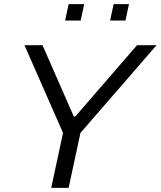

<svg xmlns="http://www.w3.org/2000/svg" viewBox="-20 -906 775 926"><path d="M227 0 284 -265 98 -688H185L336 -344H343L641 -688H735L368 -265L311 0ZM511 -807 528 -886H602L585 -807ZM294 -807 311 -886H386L369 -807Z"/></svg>

Font: Saira SemiExpanded
Style: Italic
Weight: 400
Width: 6
Italic angle: -12°
Designer: Hector Gatti with collaboration of the Omnibus-Type team
Foundry: Omnibus-Type
Version: Version 1.101